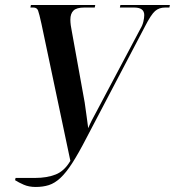

<svg xmlns="http://www.w3.org/2000/svg" viewBox="-20 -734 696 764"><path d="M40 -17 42 -26H121Q166 -26 201 -39.5Q236 -53 260 -94L145 -639Q136 -680 131.5 -692Q127 -704 113 -704H101L103 -714H359L357 -704H315Q285 -704 272.5 -692Q260 -680 260 -656Q260 -646 261.5 -634Q263 -622 266 -608L317 -326Q321 -301 324.5 -272.5Q328 -244 331 -224Q338 -241 346 -256.5Q354 -272 365 -292L539 -620Q547 -633 550.5 -648Q554 -663 554 -674Q554 -704 514 -704H457L459 -714H656L654 -704H637Q613 -704 597 -690Q581 -676 557 -629L324 -185Q292 -123 267.5 -85Q243 -47 220.5 -26Q198 -5 174.5 2.5Q151 10 122 10Q95 10 74.5 1Q54 -8 40 -17Z"/></svg>

Font: Noto Serif Display ExtraCondensed SemiBold
Style: Italic
Weight: 600
Width: 2
Italic angle: -12°
Designer: Monotype Design Team
Foundry: Monotype Imaging Inc.
Version: Version 2.009